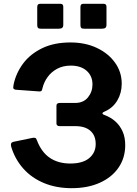

<svg xmlns="http://www.w3.org/2000/svg" viewBox="-20 -974 714 1004"><path d="M310.9 -938.3V-844.5Q310.9 -833.2 305.3 -828.6Q299.8 -823.9 286.8 -823.9H193.5Q182.2 -823.9 178.5 -828.4Q174.7 -832.9 174.7 -842.5V-936.9Q174.7 -954 188.7 -954H296.9Q310.9 -954 310.9 -938.3ZM536.8 -938.3V-844.5Q536.8 -833.2 531.2 -828.6Q525.7 -823.9 512.7 -823.9H419.4Q408.1 -823.9 404.4 -828.4Q400.6 -832.9 400.6 -842.5V-936.9Q400.6 -954 414.6 -954H522.8Q536.8 -954 536.8 -938.3ZM354.8 10Q274.7 10 210.3 -16.6Q145.9 -43.3 102.3 -92Q58.6 -140.7 38.6 -206.6Q32.6 -228 49.2 -232.2L148.7 -252.8Q157.9 -254.6 163.6 -253Q169.4 -251.4 172.6 -241.6Q196.4 -178.4 240.5 -148.7Q284.6 -118.9 347.4 -118.9Q412.8 -118.9 446.6 -147.3Q480.4 -175.6 480.4 -221.1Q480.4 -265.3 452.9 -289.8Q425.3 -314.4 374.3 -314.4H292.8Q275.2 -314.4 275.2 -328.5V-421.5Q275.2 -435.6 292.8 -435.6H372.2Q416.6 -435.6 440.1 -464.9Q463.6 -494.1 463.6 -532.6Q463.6 -576.4 433.3 -603.7Q403 -630.9 349.8 -630.9Q310.4 -630.9 279.7 -614.8Q249 -598.6 229.3 -571.6Q209.5 -544.7 201.7 -511.4Q200 -503.1 197.4 -499.5Q194.8 -495.8 186.1 -495.8L61.8 -504.8Q52.8 -506.5 50.4 -511.1Q47.9 -515.7 51.1 -531.8Q63.2 -590.6 100.3 -641Q137.5 -691.3 199.9 -721.6Q262.3 -752 348.5 -752Q426.1 -752 486.4 -723.5Q546.8 -695 581.6 -646.2Q616.5 -597.5 616.5 -536.2Q616.5 -487.7 593.4 -448.6Q570.3 -409.4 527.3 -390.7Q516.3 -386.7 515.9 -381.5Q515.6 -376.3 526.6 -372.6Q558.7 -360.7 582.9 -339.4Q607 -318 620.9 -287.1Q634.8 -256.3 634.8 -215.3Q634.8 -148.3 599.8 -97.4Q564.9 -46.6 501.8 -18.3Q438.7 10 354.8 10Z"/></svg>

Font: Libre Franklin Thin
Style: Regular
Weight: 100
Designer: Pablo Impallari, Rodrigo Fuenzalida, Nhung Nguyen
Foundry: Impallari Type
Version: Version 3.000